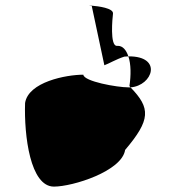

<svg xmlns="http://www.w3.org/2000/svg" viewBox="-20 -684 629 712"><path d="M73 -302C69 -181 92 8 180 8C250 8 432 -49 444 -128C539 -240 539 -283 464 -360H457C414 -360 291 -382 289 -407C225 -407 85 -380 73 -302ZM320 -664C306 -664 309 -663 320 -663ZM320 -663 367 -442C384 -448 410 -464 441 -474C446 -474 451 -475 456 -475C448 -499 435 -514 417 -514H413C387 -514 397 -618 399 -633C402 -654 344 -661 320 -663ZM456 -475C466 -446 466 -405 460 -365L464 -360C546 -366 585 -476 456 -475Z"/></svg>

Font: Ampere
Style: SCCndIta
Weight: 400
Version: Version 1